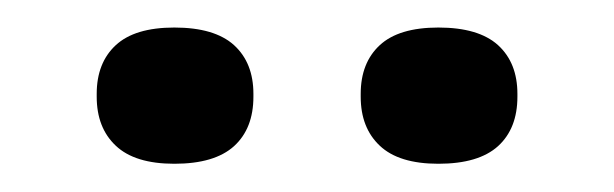

<svg xmlns="http://www.w3.org/2000/svg" viewBox="-20 -686 435 136"><path d="M103.5 -570Q75.5 -570 62 -582.8Q48.5 -595.5 48.5 -617.5V-619.5Q48.5 -641.5 62 -654Q75.5 -666.5 103.5 -666.5Q132 -666.5 145.8 -654Q159.5 -641.5 159.5 -619.5V-617.5Q159.5 -595 145.8 -582.5Q132 -570 103.5 -570ZM290.5 -570Q262.5 -570 249 -582.8Q235.5 -595.5 235.5 -617.5V-619.5Q235.5 -641.5 249 -654Q262.5 -666.5 290.5 -666.5Q319 -666.5 332.8 -654Q346.5 -641.5 346.5 -619.5V-617.5Q346.5 -595 332.8 -582.5Q319 -570 290.5 -570Z"/></svg>

Font: Anek Latin Expanded
Style: Regular
Weight: 400
Width: 7
Designer: Yesha Goshar
Foundry: Ek Type
Version: Version 1.003